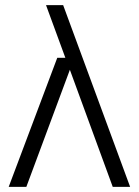

<svg xmlns="http://www.w3.org/2000/svg" viewBox="-20 -731 543 751"><path d="M421 0 246 -478 240 -493 160 -711H227L489 0ZM14 0 204 -505H276L272 -468H257L83 0Z"/></svg>

Font: TikTok Sans 24pt Light
Style: Regular
Weight: 300
Version: Version 4.000